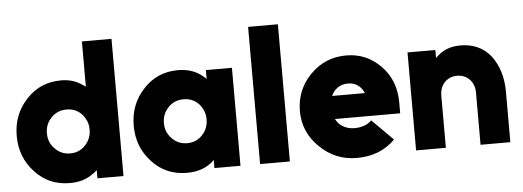

<svg xmlns="http://www.w3.org/2000/svg" viewBox="-48 -832 2660 976"><g transform="rotate(-5 1282.0 -344.0)"><path d="M288 -362Q241 -362 210 -330Q178 -297 178 -250Q178 -203 210 -171Q241 -138 288 -138Q334 -138 365 -171Q380 -187 388 -207Q396 -227 396 -250Q396 -274 388 -293.5Q380 -313 365 -330Q334 -362 288 -362ZM273 -512Q330 -512 372 -485Q379 -481 384.5 -477Q390 -473 396 -469V-700H547V0H414V-42Q409 -37 404 -32.5Q399 -28 393 -25Q345 12 273 12Q166 12 96 -64Q24 -140 24 -250Q24 -360 96 -436Q166 -512 273 -512Z M1011 -500V-454Q1009 -457 1006 -460Q1003 -463 1000 -465Q948 -512 870 -512Q763 -512 693 -436Q621 -360 621 -250Q621 -140 693 -64Q763 12 870 12Q948 12 999 -30Q1002 -33 1005 -36Q1008 -39 1011 -42V0H1144V-500ZM885 -362Q931 -362 962 -330Q977 -313 985 -293.5Q993 -274 993 -250Q993 -227 985 -207Q977 -187 962 -171Q931 -138 885 -138Q838 -138 807 -171Q775 -203 775 -250Q775 -297 807 -330Q838 -362 885 -362Z M1244 -700V0H1396V-700Z M1976 -195V-250Q1976 -363 1905 -436Q1832 -512 1728 -512Q1620 -512 1545 -436Q1469 -359 1469 -250Q1469 -142 1549 -65Q1628 12 1737 12Q1857 12 1933 -65L1826 -172Q1794 -140 1737 -140Q1702 -140 1674 -159Q1664 -165 1656.5 -174.5Q1649 -184 1643 -195ZM1725 -369Q1756 -369 1777 -352Q1796 -338 1806 -313H1639Q1649 -336 1668 -351Q1692 -369 1725 -369Z M2521 0V-258Q2521 -314 2506.5 -360Q2492 -406 2465 -442Q2408 -512 2311 -512Q2242 -512 2198 -474Q2194 -470 2189.5 -466.5Q2185 -463 2182 -458V-500H2040V0H2192V-265Q2192 -308 2217 -334Q2242 -360 2281 -360Q2318 -360 2344 -334Q2369 -308 2369 -265V0Z"/></g></svg>

Font: Unageo
Style: ExtraBold
Weight: 800
Designer: Richard Sepsi
Foundry: Richard Sepsi
Version: Version 2.000